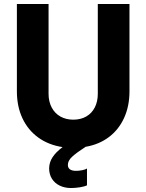

<svg xmlns="http://www.w3.org/2000/svg" viewBox="-20 -740 740 971"><path d="M228.5 111.3Q229 80.6 246.1 54.7Q263.2 28.8 296.4 3.9Q225.6 -6.8 173.6 -44.4Q121.6 -82 93.5 -141.8Q65.4 -201.7 65.4 -278.3V-719.7H225.6V-265.6Q225.6 -226.1 241.5 -196.3Q257.3 -166.5 285.6 -150.6Q314 -134.8 350.6 -134.8Q388.2 -134.8 416.3 -150.9Q444.3 -167 459.5 -196.8Q474.6 -226.6 474.6 -265.6V-719.7H634.8V-278.3Q634.8 -203.6 607.9 -144.3Q581.1 -85 531.2 -47.1Q481.4 -9.3 413.1 2.4Q367.7 31.7 345.5 52Q323.2 72.3 323.2 93.8Q323.2 124 365.2 124Q379.9 124 396.5 120.6Q413.1 117.2 419.9 112.3V197.3Q407.2 203.6 383.3 207.3Q359.4 210.9 339.8 210.9Q307.1 210.9 282 198.7Q256.8 186.5 242.7 164.1Q228.5 141.6 228.5 111.3Z"/></svg>

Font: Reddit Sans Strawberry ExBold
Style: Regular
Weight: 800
Designer: Stephen Hutchings
Foundry: Reddit
Version: Version 1.013